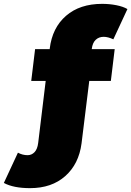

<svg xmlns="http://www.w3.org/2000/svg" viewBox="-114 -772 681 996"><path d="M362 -517H481L461 -352H349L309 -28Q295 79 224.5 141.5Q154 204 42 204Q-44 204 -94 177L-21 20Q3 33 29 33Q50 33 65 17.5Q80 2 84 -30L123 -352H48L68 -517H144V-520Q157 -628 228.5 -690Q300 -752 416 -752Q454 -752 489.5 -745Q525 -738 547 -725L474 -568Q446 -581 424 -581Q399 -581 382.5 -565.5Q366 -550 362 -518Z"/></svg>

Font: Montserrat Alternates Black
Style: Regular
Weight: 900
Designer: Julieta Ulanovsky
Foundry: Julieta Ulanovsky
Version: Version 7.200